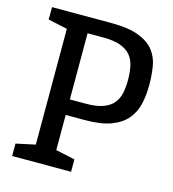

<svg xmlns="http://www.w3.org/2000/svg" viewBox="-108 -809 806 897"><g transform="rotate(15 295.5 -360.0)"><path d="M318 -60V0H33V-60L126 -80V-640L33 -660V-720H318Q403 -720 452.5 -701Q502 -682 527 -650Q552 -618 559 -575.5Q566 -533 566 -485Q566 -437 556.5 -394.5Q547 -352 520 -319.5Q493 -287 444.5 -268.5Q396 -250 318 -250H225V-80ZM302 -325Q354 -325 386 -337Q418 -349 435 -370Q452 -391 458 -419.5Q464 -448 464 -481Q464 -517 458 -547.5Q452 -578 434.5 -599.5Q417 -621 385 -633Q353 -645 302 -645H225V-325Z"/></g></svg>

Font: Hermeneus One
Style: Regular
Weight: 400
Designer: Rodrigo Fuenzalida, Pablo Impallari
Foundry: Pablo Impallari, Rodrigo Fuenzalida
Version: Version 1.002; ttfautohint (v0.93) -l 8 -r 50 -G 200 -x 14 -